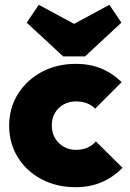

<svg xmlns="http://www.w3.org/2000/svg" viewBox="-20 -766 541 797"><path d="M293 11Q215 11 152.5 -22Q90 -55 54 -113Q18 -171 18 -244Q18 -318 54.5 -376Q91 -434 153.5 -467.5Q216 -501 295 -501Q352 -501 399 -482Q446 -463 485 -425L375 -315Q360 -330 340.5 -337.5Q321 -345 295 -345Q267 -345 244.5 -332.5Q222 -320 208.5 -298Q195 -276 195 -245Q195 -215 208.5 -192.5Q222 -170 244.5 -157Q267 -144 295 -144Q323 -144 343 -153Q363 -162 378 -179L489 -69Q448 -29 400.5 -9Q353 11 293 11ZM434 -746 484 -672 333 -532H242L91 -672L141 -746L356 -630H219Z"/></svg>

Font: Outfit Thin ExtraBold
Style: Regular
Weight: 800
Version: Version 1.100;gftools[0.9.27]